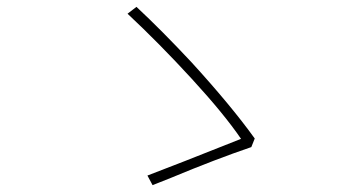

<svg xmlns="http://www.w3.org/2000/svg" viewBox="-20 -636 1040 560"><path d="M478 -117 425 -96 410 -124Q492 -155 683 -231Q634 -303 539.5 -406Q445 -509 352 -596L378 -616Q452 -547 538 -455Q654 -328 723 -232L713 -207Q610 -172 478 -117Z"/></svg>

Font: Merged Yaku Han JP Thin
Style: Regular
Weight: 250
Designer: Ryoko NISHIZUKA 西塚涼子 (kana, bopomofo & ideographs); Paul D. Hunt (Latin, Greek & Cyrillic); Sandoll Communications 산돌커뮤니
Foundry: Adobe
Version: Version 2.004